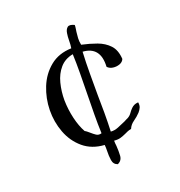

<svg xmlns="http://www.w3.org/2000/svg" viewBox="-131 -811 894 952"><g transform="rotate(-20 315.5 -334.5)"><path d="M529 -224Q532 -208 527 -196.5Q522 -185 513 -175Q498 -159 478.5 -145.5Q459 -132 451 -112Q440 -110 431.5 -106.5Q423 -103 415 -99Q402 -93 387.5 -88.5Q373 -84 352 -86Q352 -79 352.5 -72Q353 -65 354 -58Q356 -31 354.5 -6Q353 19 330 30Q308 23 304.5 -1Q301 -25 302 -51Q302 -59 302 -67Q302 -75 301 -82Q235 -86 190.5 -123.5Q146 -161 124.5 -218Q103 -275 104 -337Q105 -399 128 -456Q151 -513 196.5 -550Q242 -587 309 -589Q312 -605 312 -627Q312 -649 315 -667Q318 -686 329 -695Q340 -704 365 -692Q365 -682 363.5 -673.5Q362 -665 361 -657Q359 -640 358 -624.5Q357 -609 361 -589Q403 -580 440 -566.5Q477 -553 501.5 -527Q526 -501 529 -453Q523 -438 506 -432Q489 -426 471 -428.5Q453 -431 442 -443Q448 -548 356 -554Q353 -497 353 -441Q353 -385 353 -328Q354 -281 354 -233Q354 -185 352 -134Q371 -132 392 -140.5Q413 -149 433 -158Q439 -161 444.5 -164Q450 -167 455 -169Q467 -176 474.5 -187Q482 -198 492 -208Q499 -215 507.5 -219Q516 -223 529 -224ZM306 -142Q304 -189 304.5 -242.5Q305 -296 306 -351Q307 -405 307.5 -458.5Q308 -512 306 -559Q263 -551 237 -521Q211 -491 200 -448Q189 -405 189 -358Q190 -309 201 -262Q212 -215 231 -181Q237 -178 243 -173Q249 -168 255 -163Q266 -153 278 -145Q290 -137 306 -142Z"/></g></svg>

Font: Yuji Syuku
Style: Regular
Weight: 400
Designer: Kataoka Yuji
Foundry: Kinuta Font Factory
Version: Version 3.002